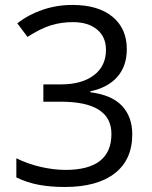

<svg xmlns="http://www.w3.org/2000/svg" viewBox="-20 -744 612 774"><path d="M491.2 -545.9Q491.2 -477.5 452.9 -434.1Q414.6 -390.6 344.2 -376V-372.1Q430.2 -361.3 471.7 -317.4Q513.2 -273.4 513.2 -202.1Q513.2 -100.1 442.4 -45.2Q371.6 9.8 241.2 9.8Q184.6 9.8 137.5 1.2Q90.3 -7.3 45.9 -28.8V-106Q92.3 -83 144.8 -71Q197.3 -59.1 244.1 -59.1Q429.2 -59.1 429.2 -204.1Q429.2 -334 225.1 -334H154.8V-403.8H226.1Q309.6 -403.8 358.4 -440.7Q407.2 -477.5 407.2 -543Q407.2 -595.2 371.3 -625Q335.4 -654.8 273.9 -654.8Q227.1 -654.8 185.5 -642.1Q144 -629.4 90.8 -595.2L49.8 -649.9Q93.8 -684.6 151.1 -704.3Q208.5 -724.1 272 -724.1Q376 -724.1 433.6 -676.5Q491.2 -628.9 491.2 -545.9Z"/></svg>

Font: f06041945
Style: Regular
Weight: 400
Foundry: Ascender Corporation
Version: Version 1.10